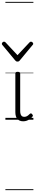

<svg xmlns="http://www.w3.org/2000/svg" viewBox="-58 -1287 379 2064"><path d="M192 17Q171 17 155.5 10.5Q140 4 129 -8Q118 -20 112.5 -38.5Q107 -57 107 -82V-496Q107 -506 113 -510.5Q119 -515 132 -515Q146 -515 152.5 -510.5Q159 -506 159 -496V-94Q159 -74 163.5 -60Q168 -46 177.5 -38.5Q187 -31 202 -31Q213 -31 223 -34.5Q233 -38 243 -45.5Q253 -53 263 -63Q269 -69 275.5 -68Q282 -67 288 -59Q293 -54 295 -48Q297 -42 292 -35Q281 -20 264.5 -8Q248 4 229.5 10.5Q211 17 192 17ZM275 -839Q283 -839 291 -832Q299 -825 299 -816Q299 -814 298 -810.5Q297 -807 293 -804L155 -638Q151 -632 145 -628.5Q139 -625 130 -625Q121 -625 115.5 -628.5Q110 -632 105 -638L-33 -804Q-36 -807 -37 -810.5Q-38 -814 -38 -816Q-38 -825 -30.5 -832Q-23 -839 -15 -839Q-10 -839 -6 -837Q-2 -835 2 -831L130 -694L259 -831Q263 -835 266.5 -837Q270 -839 275 -839ZM0 747H301V757H0ZM0 -20H301V0H0ZM0 -505H301V-500H0ZM0 -1267H301V-1257H0Z"/></svg>

Font: Playwrite VN Guides
Style: Regular
Weight: 400
Designer: Veronika Burian, José Scaglione
Foundry: TypeTogether
Version: Version 1.003